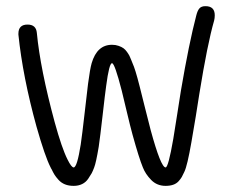

<svg xmlns="http://www.w3.org/2000/svg" viewBox="-20 -606 760 626"><path d="M40 -493.2V-496.1Q40 -525.9 69.8 -525.9Q97.7 -525.9 100.1 -499Q111.3 -381.3 158.2 -208Q181.6 -122.6 200.2 -85.9Q212.9 -60.1 220.2 -60.1Q231.4 -60.1 243.2 -134.8Q248 -167.5 256.1 -238.8Q264.2 -310.1 267.1 -333Q273.4 -380.9 278.8 -399.9Q296.4 -460 345.2 -460Q356.9 -460 366.7 -456.5Q376.5 -453.1 382.6 -448.7Q388.7 -444.3 394 -436.8Q399.4 -429.2 401.9 -424.3Q404.3 -419.4 407.7 -410.9Q411.1 -402.3 412.1 -399.9Q420.9 -381.3 435.1 -325.2Q439 -311 451.4 -260Q463.9 -209 471.2 -182.1Q504.4 -60.1 520 -60.1Q528.8 -60.1 544.9 -152.8Q548.8 -175.8 557.1 -229.2Q565.4 -282.7 569.8 -310.1Q596.2 -465.3 620.1 -556.2Q624 -571.8 630.4 -578.9Q636.7 -585.9 649.9 -585.9Q680.2 -585.9 680.2 -556.2Q680.2 -546.9 678.2 -539.1Q656.2 -462.9 629.9 -299.8Q619.6 -231.4 604 -142.1Q590.8 -65.9 581.1 -45.9Q576.2 -35.2 572.8 -29.1Q569.3 -22.9 562.3 -15.1Q555.2 -7.3 544.7 -3.7Q534.2 0 520 0Q491.7 0 472.9 -19.3Q454.1 -38.6 445.8 -60.1Q433.1 -90.8 412.1 -167Q404.8 -193.4 393.1 -242.9Q381.3 -292.5 377 -310.1Q354 -399.9 345.2 -399.9Q335.9 -399.9 326.2 -326.2Q322.8 -302.7 314.7 -231.2Q306.6 -159.7 301.8 -127Q293 -74.7 287.1 -60.1Q282.7 -48.3 279.1 -41.5Q275.4 -34.7 267.6 -23.2Q259.8 -11.7 247.8 -5.9Q235.8 0 220.2 0Q204.1 0 191.9 -4.9Q179.7 -9.8 170.9 -19.5Q162.1 -29.3 157.7 -36.4Q153.3 -43.5 147.5 -55.7Q146.5 -56.6 146.2 -57.1Q146 -57.6 145.8 -58.6Q145.5 -59.6 145 -60.1Q126.5 -96.2 99.1 -192.9Q54.2 -355.5 40 -493.2Z"/></svg>

Font: Pecita
Style: Book
Weight: 400
Width: 6
Version: Version 3.4.1